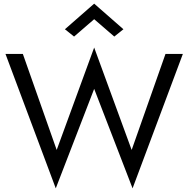

<svg xmlns="http://www.w3.org/2000/svg" viewBox="-20 -995 1030 1050"><path d="M700 -175 495 -735 290 -175 105 -700H10L285 35L495 -509L705 35L980 -700H885ZM495 -890 605 -795 655 -835 495 -975 335 -835 385 -795Z"/></svg>

Font: Glinicke Jost Regular
Style: Regular
Weight: 400
Version: Version 3.710